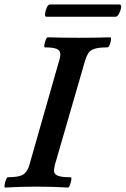

<svg xmlns="http://www.w3.org/2000/svg" viewBox="-31 -835 562 859"><path d="M-8 4Q-12 4 -10.5 -7.5Q-9 -19 -4.5 -30.5Q0 -42 4 -42Q58 -42 76 -56.5Q94 -71 101 -99L234 -565Q240 -584 238.5 -597Q237 -610 222 -616.5Q207 -623 170 -623Q166 -623 167.5 -634Q169 -645 173.5 -656.5Q178 -668 183 -668Q218 -667 253 -666.5Q288 -666 323 -666Q358 -666 393 -666.5Q428 -667 462 -668Q467 -668 465.5 -656.5Q464 -645 459.5 -634Q455 -623 449 -623Q411 -623 391.5 -616.5Q372 -610 364 -597Q356 -584 350 -565L215 -99Q210 -80 211 -67.5Q212 -55 228.5 -48.5Q245 -42 285 -42Q290 -42 288 -30.5Q286 -19 282 -7.5Q278 4 273 4Q238 2 203 1Q168 0 133 0Q98 0 62.5 1Q27 2 -8 4ZM177 -760Q169 -760 170.5 -774Q172 -788 178.5 -801.5Q185 -815 192 -815H503Q513 -815 511 -801.5Q509 -788 501.5 -774Q494 -760 486 -760Z"/></svg>

Font: Junicode
Style: Bold Italic
Weight: 700
Italic angle: -11°
Designer: Peter S. Baker
Version: Version 2.100; ttfautohint (v1.8.4)